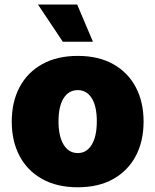

<svg xmlns="http://www.w3.org/2000/svg" viewBox="-20 -792 665 822"><path d="M313 9.8Q224.1 9.8 160.6 -25.6Q97.2 -61 63.7 -124.3Q30.3 -187.5 30.3 -271.5Q30.3 -355.5 63.7 -418.7Q97.2 -481.9 160.6 -517.3Q224.1 -552.7 313 -552.7Q401.9 -552.7 464.8 -517.3Q527.8 -481.9 561.3 -418.7Q594.7 -355.5 594.7 -271.5Q594.7 -187.5 561.3 -124.3Q527.8 -61 464.8 -25.6Q401.9 9.8 313 9.8ZM313 -136.7Q351.1 -136.7 372.8 -172.6Q394.5 -208.5 394.5 -272.5Q394.5 -336.9 372.8 -371.6Q351.1 -406.2 313 -406.2Q274.4 -406.2 252.4 -371.6Q230.5 -336.9 230.5 -272.5Q230.5 -208.5 252.4 -172.6Q274.4 -136.7 313 -136.7ZM249 -613.3 142.6 -772.5H310.5L377.9 -613.3Z"/></svg>

Font: Inter Black
Style: Regular
Weight: 900
Designer: Rasmus Andersson
Foundry: rsms
Version: Version 4.000;git-a52131595